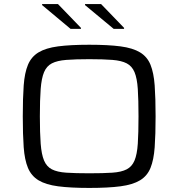

<svg xmlns="http://www.w3.org/2000/svg" viewBox="-20 -916 877 944"><path d="M419 8Q326 8 265.5 0Q205 -8 169.5 -29.5Q134 -51 117.5 -90.5Q101 -130 96.5 -192Q92 -254 92 -344Q92 -434 96.5 -496Q101 -558 117.5 -597.5Q134 -637 169.5 -658.5Q205 -680 265.5 -688Q326 -696 419 -696Q512 -696 572.5 -688Q633 -680 668.5 -658.5Q704 -637 720 -597.5Q736 -558 740.5 -496Q745 -434 745 -344Q745 -254 740.5 -192Q736 -130 720 -90.5Q704 -51 668.5 -29.5Q633 -8 572.5 0Q512 8 419 8ZM419 -64Q488 -64 532.5 -67Q577 -70 603 -83.5Q629 -97 641.5 -127Q654 -157 657.5 -209.5Q661 -262 661 -344Q661 -426 657.5 -478.5Q654 -531 641.5 -561Q629 -591 603 -604.5Q577 -618 532.5 -621.5Q488 -625 419 -625Q351 -625 306 -621.5Q261 -618 235 -604.5Q209 -591 196.5 -561Q184 -531 180 -478.5Q176 -426 176 -344Q176 -262 180 -209.5Q184 -157 196.5 -127Q209 -97 235 -83.5Q261 -70 306 -67Q351 -64 419 -64ZM590 -774H539L398 -891V-896H477L590 -779ZM378 -774H327L187 -891V-896H265L378 -779Z"/></svg>

Font: Saira Expanded
Style: Regular
Weight: 400
Width: 7
Designer: Hector Gatti with collaboration of the Omnibus-Type team
Foundry: Omnibus-Type
Version: Version 1.100; ttfautohint (v1.8.3)